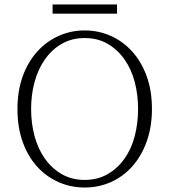

<svg xmlns="http://www.w3.org/2000/svg" viewBox="-20 -824 757 858"><path d="M358 14Q296 14 241 -10.5Q186 -35 145 -80.5Q104 -126 81 -191Q58 -256 58 -337Q58 -417 81 -481.5Q104 -546 145 -592Q186 -638 241 -663Q296 -688 358 -688Q421 -688 475.5 -663.5Q530 -639 571 -593.5Q612 -548 635.5 -483.5Q659 -419 659 -337Q659 -258 636 -193Q613 -128 572 -81.5Q531 -35 476 -10.5Q421 14 358 14ZM358 -20Q416 -20 460.5 -45.5Q505 -71 536 -114.5Q567 -158 582 -215.5Q597 -273 597 -337Q597 -401 582 -458Q567 -515 536 -559Q505 -603 460.5 -628.5Q416 -654 358 -654Q301 -654 256.5 -628.5Q212 -603 181 -559Q150 -515 134.5 -458Q119 -401 119 -337Q119 -273 134.5 -215.5Q150 -158 181 -114.5Q212 -71 256.5 -45.5Q301 -20 358 -20ZM215 -763V-804H503V-763Z"/></svg>

Font: Source Serif 4 18pt Light
Style: Regular
Weight: 300
Designer: Frank Grießhammer
Foundry: Adobe Systems Incorporated
Version: Version 4.004;hotconv 1.0.116;makeotfexe 2.5.65601